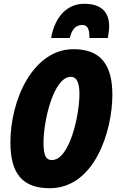

<svg xmlns="http://www.w3.org/2000/svg" viewBox="-20 -985 614 1015"><path d="M250 -784H349C361 -835 384 -853 416 -853C447 -853 453 -823 453 -784H550C554 -807 557 -828 557 -846C557 -916 521 -965 425 -965C338 -965 271 -901 250 -784ZM243 10C480 10 574 -292 574 -484C574 -642 513 -725 369 -725C154 -725 35 -457 35 -232C35 -65 101 10 243 10ZM255 -139C226 -139 210 -156 210 -231C210 -347 263 -579 355 -579C384 -579 400 -550 400 -489C400 -373 347 -139 255 -139Z"/></svg>

Font: Noto Sans ExtraCondensed Black
Style: Italic
Weight: 900
Width: 2
Italic angle: -12°
Designer: Monotype Design Team
Foundry: Monotype Imaging Inc.
Version: Version 2.013